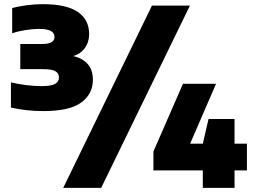

<svg xmlns="http://www.w3.org/2000/svg" viewBox="-20 -835 1217 923"><path d="M189 -301Q105.5 -301 32.5 -318V-439Q67.5 -430.5 106.8 -425.8Q146 -421 179 -421Q226.5 -421 245 -431.8Q263.5 -442.5 263.5 -462.5Q263.5 -482 247.2 -492.2Q231 -502.5 187.5 -502.5H77.5V-623.5H179.5Q216.5 -623.5 229.2 -633Q242 -642.5 242 -657.5Q242 -675.5 225.2 -685.8Q208.5 -696 166 -696Q136.5 -696 100.8 -690.2Q65 -684.5 38.5 -675V-796Q65 -804 106.5 -809.5Q148 -815 185 -815Q300 -815 354.2 -777.5Q408.5 -740 408.5 -671.5Q408.5 -632.5 388 -604.2Q367.5 -576 332 -565.5Q375 -556 400.8 -528Q426.5 -500 426.5 -451.5Q426.5 -382.5 370 -341.8Q313.5 -301 189 -301ZM284 68 710.5 -808H893L466.5 68ZM717.5 -16V-106.5L859.5 -432H1018.5L894 -144.5H955L982.5 -263H1107.5V-144.5H1167V-16H1107.5V68H955V-16Z"/></svg>

Font: Encode Sans Semi Expanded Black
Style: Regular
Weight: 900
Width: 6
Designer: Multiple Designers
Foundry: Impallari Type
Version: Version 3.000; ttfautohint (v1.8.3) -l 8 -r 50 -G 200 -x 14 